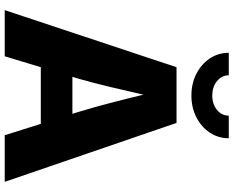

<svg xmlns="http://www.w3.org/2000/svg" viewBox="-108 -881 989 813"><g transform="rotate(90 386.5 -474.5)"><path d="M22.9 0 264.6 -727.5H500.5L750 0H552.7L504.4 -152.8H264.6L218.3 0ZM305.2 -286.6H461.9L453.6 -313.5Q434.6 -376 416.5 -445.1Q398.4 -514.2 380.9 -587.4Q364.3 -514.2 347.9 -445.1Q331.5 -376 313.5 -313.5ZM384.8 -790.5Q333 -790.5 292 -811.8Q251 -833 227.3 -868.7Q203.6 -904.3 203.6 -948.7H298.8Q298.8 -918.9 323.5 -898.9Q348.1 -878.9 384.8 -878.9Q420.9 -878.9 445.3 -898.9Q469.7 -918.9 469.7 -948.7H565.4Q565.4 -904.3 541.7 -868.7Q518.1 -833 477.1 -811.8Q436 -790.5 384.8 -790.5Z"/></g></svg>

Font: Inter Extra Bold
Style: Regular
Weight: 800
Designer: Rasmus Andersson
Foundry: rsms
Version: Version 4.000;git-3c8e0fc